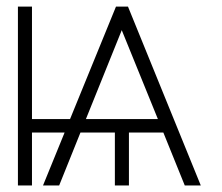

<svg xmlns="http://www.w3.org/2000/svg" viewBox="-20 -566 677 586"><path d="M543.9 0 478.5 -161.6H373.5V0H330.6V-161.6H225.6L160.6 0H111.3L177.2 -161.6H77.6V0H34.7V-545.9H77.6V-202.6H193.8L334 -545.9H370.6L592.8 0ZM242.2 -202.6H461.9L352.1 -472.7L351.6 -474.1L351.1 -472.7Z"/></svg>

Font: Inter Display Extra Light
Style: Regular
Weight: 200
Designer: Rasmus Andersson
Foundry: rsms
Version: Version 4.000;git-4fc901f